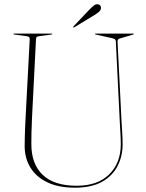

<svg xmlns="http://www.w3.org/2000/svg" viewBox="-20 -856 677 891"><path d="M536 -288 517.5 -665Q517 -669 514.5 -672.5Q512 -676 499.5 -679L423.5 -696Q420.5 -697 420.5 -698Q420.5 -700 423.5 -700H598.5Q601.5 -700 601.5 -698Q601.5 -696.5 595.5 -695L534.5 -677Q529.5 -675.5 527.2 -671.2Q525 -667 525.5 -663L544 -293Q545.5 -266 547.2 -239.5Q549 -213 549 -186Q549 -130.5 525.2 -84.8Q501.5 -39 452.8 -12Q404 15 328 15Q250.5 15 198.5 -10.5Q146.5 -36 120.5 -79.5Q94.5 -123 94.5 -177Q94.5 -192 95 -215.8Q95.5 -239.5 96.5 -263.8Q97.5 -288 98.5 -305L118 -676Q118.5 -686 104 -688L45 -696Q42 -697 42 -698Q42 -700 45 -700H220Q223 -700 223 -698Q223 -697 220 -696L161 -688Q153 -687 150.2 -684.5Q147.5 -682 147 -673L128.5 -308Q126.5 -270.5 126 -239.2Q125.5 -208 125.5 -187Q125.5 -94.5 178.5 -44.2Q231.5 6 336 6Q433 6 486.8 -47Q540.5 -100 540.5 -186Q540.5 -211.5 538.8 -239.2Q537 -267 536 -288ZM392.5 -809Q405.5 -822.5 415.2 -830.2Q425 -838 434.5 -836Q443 -834.5 446.2 -828.8Q449.5 -823 448.5 -816.5Q446.5 -807 438 -800Q429.5 -793 416.5 -785L325 -729.5Q321.5 -727 320 -729Q318.5 -731 321.5 -734Z"/></svg>

Font: Fraunces 144pt Thin
Style: Regular
Weight: 100
Version: Version 1.000;[f99f86859]